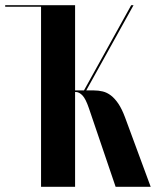

<svg xmlns="http://www.w3.org/2000/svg" viewBox="-30 -719 600 739"><path d="M550 0 451 -268Q439 -300 425.5 -320Q412 -340 397 -351.5Q382 -363 365.5 -367Q349 -371 331 -371H227V-365H263Q276 -364 288 -351Q300 -338 312 -303L415 0ZM484 -699H475L286 -358L292 -353ZM259 -699H128V0H259ZM-10 -693H130V-699H-10Z"/></svg>

Font: Moniqa Black
Style: Regular
Weight: 900
Designer: Rajesh Rajput
Foundry: Rajesh Rajput
Version: Version 1.000